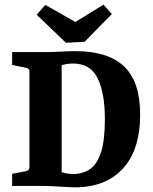

<svg xmlns="http://www.w3.org/2000/svg" viewBox="-20 -796 654 822"><path d="M173 -573Q210 -573 241 -575Q272 -577 303 -577Q442 -577 511 -512Q580 -447 580 -306Q580 -153 504.5 -72.5Q429 8 294 6Q278 5 255 4Q232 3 210.5 1.5Q189 0 174 0H32V-52L91 -63Q106 -66 106 -81V-489Q106 -504 91 -506L32 -518V-573ZM244 -59Q253 -55 268 -53Q283 -51 296 -51Q338 -52 367.5 -73.5Q397 -95 413 -146Q429 -197 429 -285Q429 -398 398 -461Q367 -524 293 -524Q274 -524 260.5 -521Q247 -518 244 -517ZM459 -736 342 -617 262 -613 137 -733 174 -775 303 -702 423 -776Z"/></svg>

Font: Yrsa
Style: Regular
Weight: 400
Designer: Anna Giedrys (Yrsa+Rasa design), David Brezina (Yrsa art-direction, Rasa art-direction, design)
Foundry: Rosetta Type Foundry
Version: Version 2.004